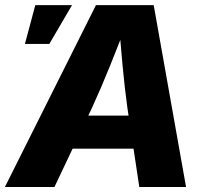

<svg xmlns="http://www.w3.org/2000/svg" viewBox="-44 -748 831 768"><path d="M-24.4 0 339.8 -727.5H570.8L700.2 0H513.2L465.3 -318.4Q454.6 -396.5 446.3 -485.8Q438 -575.2 430.7 -671.4H470.2Q432.6 -575.7 397 -486.8Q361.3 -397.9 324.7 -318.4L173.8 0ZM166.5 -153.3 188.5 -285.6H582L560.1 -153.3ZM55.7 -572.3 97.2 -727.5H244.1L153.3 -572.3Z"/></svg>

Font: Inter 16pt ExtraBold
Style: Italic
Weight: 800
Italic angle: -9.3988°
Version: Version 4.001;git-66647c0bb